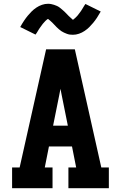

<svg xmlns="http://www.w3.org/2000/svg" viewBox="-20 -996 640 1016"><path d="M44 0V-110H84L224 -735H376L516 -110H556V0H342V-110H383L361 -221H239L217 -110H258V0ZM261 -331H339L307 -490Q305 -499 303.5 -508Q302 -517 300 -526Q298 -517 296.5 -508Q295 -499 293 -490ZM366 -812Q357 -812 349.5 -813Q342 -814 334 -817Q326 -820 318.5 -823.5Q311 -827 305 -831Q299 -835 292 -841Q285 -847 279.5 -852.5Q274 -858 268.5 -864Q263 -870 256.5 -876.5Q250 -883 244.5 -887.5Q239 -892 234 -896Q232 -895 228.5 -892.5Q225 -890 221 -886Q217 -882 215.5 -880Q214 -878 211.5 -875.5Q209 -873 207 -870.5Q205 -868 202.5 -864.5Q200 -861 197.5 -857.5Q195 -854 192 -850Q189 -846 186.5 -842Q184 -838 181 -833Q178 -828 175 -823Q172 -818 168 -813L87 -853Q97 -871 107 -886Q117 -901 127 -913Q137 -925 147.5 -935.5Q158 -946 172 -955.5Q186 -965 202 -970.5Q218 -976 234 -976Q243 -976 250.5 -974.5Q258 -973 266 -970.5Q274 -968 281.5 -964.5Q289 -961 295 -956.5Q301 -952 308 -946Q315 -940 320.5 -935Q326 -930 331.5 -924Q337 -918 343.5 -911.5Q350 -905 355 -901Q360 -897 366 -891Q368 -893 371.5 -895.5Q375 -898 379 -902Q383 -906 384.5 -907.5Q386 -909 388.5 -911.5Q391 -914 393 -917Q395 -920 397.5 -923Q400 -926 402.5 -929.5Q405 -933 408 -937Q411 -941 413.5 -945.5Q416 -950 419 -954.5Q422 -959 425 -964.5Q428 -970 432 -975L513 -935Q503 -917 493 -902Q483 -887 473 -875Q463 -863 452.5 -852.5Q442 -842 428 -832.5Q414 -823 398 -817.5Q382 -812 366 -812Z"/></svg>

Font: Iosevka Etoile Extrabold
Style: Regular
Weight: 800
Designer: Belleve Invis
Foundry: Belleve Invis
Version: Version 22.1.2; ttfautohint (v1.8.4)